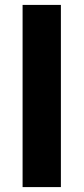

<svg xmlns="http://www.w3.org/2000/svg" viewBox="-20 -762 341 782"><path d="M72 0V-742H228V0Z"/></svg>

Font: MOST Montserrat
Style: Bold
Weight: 700
Designer: Julieta Ulanovsky
Foundry: Julieta Ulanovsky
Version: Version 8.000;March 11, 2024;FontCreator 15.0.0.2926 64-bit